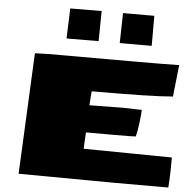

<svg xmlns="http://www.w3.org/2000/svg" viewBox="-63 -1042 1125 1110"><g transform="rotate(5 500.0 -487.5)"><path d="M787.6 -803.2H602.1L606 -977.5H787.6ZM295.4 -802.7Q293.5 -802.7 293.5 -806.2L299.8 -977.5L481.9 -978.5L479.5 -803.7ZM954.6 4.4H643.6L85.4 0.5L93.8 -171.4Q118.7 -688.5 118.7 -701.7Q177.2 -704.1 195.3 -704.1H689.5Q854 -704.1 955.6 -706.1L935.5 -522Q817.4 -511.2 464.8 -511.2Q463.4 -499.5 461.7 -471.7Q460 -443.8 459 -429.7Q599.6 -432.1 655.3 -432.1L762.7 -429.2Q762.7 -407.7 756.1 -355Q749.5 -302.2 741.7 -273.4Q733.9 -271.5 620.1 -271.5H452.6L447.3 -176.3L960 -170.4Q960 -78.1 957.3 -38.8Q954.6 0.5 954.6 4.4Z"/></g></svg>

Font: Seymour One
Style: Book
Weight: 400
Designer: vernon adams
Foundry: vernon adams
Version: Version 1.000; ttfautohint (v0.93) -l 8 -r 50 -G 200 -x 0 -w